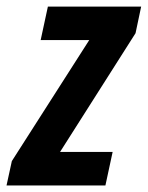

<svg xmlns="http://www.w3.org/2000/svg" viewBox="-59 -565 450 585"><path d="M-39.1 0 -22.9 -74.2 212.9 -442.9H64.9L86.9 -544.9H371.1L354 -463.9L124 -102.1H284.2L262.2 0Z"/></svg>

Font: Open Sans Condensed
Style: Italic
Weight: 400
Width: 3
Italic angle: -12°
Designer: Monotype Design Team
Foundry: Monotype Imaging Inc.
Version: Version 3.000